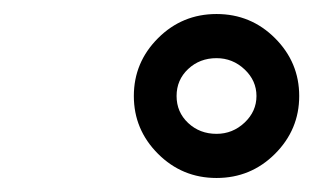

<svg xmlns="http://www.w3.org/2000/svg" viewBox="-20 -835 447 274"><path d="M407 -698Q407 -650 372.5 -615.5Q338 -581 289 -581Q240 -581 205.5 -615.5Q171 -650 171 -698Q171 -746 205.5 -780.5Q240 -815 289 -815Q338 -815 372.5 -780.5Q407 -746 407 -698ZM232 -698Q232 -675 248.5 -659.5Q265 -644 289 -644Q312 -644 329 -660Q346 -676 346 -698Q346 -720 329 -736Q312 -752 289 -752Q265 -752 248.5 -736.5Q232 -721 232 -698Z"/></svg>

Font: Gontserrat SemiBold
Style: Italic
Weight: 600
Italic angle: -11.3°
Designer: Julieta Ulanovsky
Foundry: Julieta Ulanovsky
Version: Version 6.001